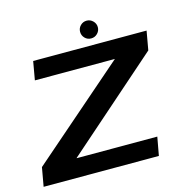

<svg xmlns="http://www.w3.org/2000/svg" viewBox="-108 -809 892 910"><g transform="rotate(-15 337.5 -354.0)"><path d="M-4.5 0H561L577.5 -90.5H182L182.5 -92L642 -496L658.5 -589H102L86 -498H478.5L478 -497.5L12 -92.5ZM395.5 -621Q414 -621 426.8 -634Q439.5 -647 439.5 -664.5Q439.5 -682.5 426.5 -695.2Q413.5 -708 396 -708Q378 -708 365.2 -695.2Q352.5 -682.5 352.5 -664.5Q352.5 -646.5 365 -633.8Q377.5 -621 395.5 -621Z"/></g></svg>

Font: Anybody Expanded Medium
Style: Italic
Weight: 500
Width: 7
Italic angle: -10°
Version: Version 1.113;gftools[0.9.25]